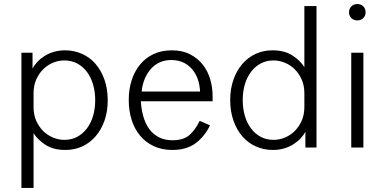

<svg xmlns="http://www.w3.org/2000/svg" viewBox="-20 -730 1904 950"><path d="M304 12Q244 12 205 -13.5Q166 -39 146 -71V200H86V-469H141V-391Q150 -408 165 -424Q180 -440 200.5 -453Q221 -466 246.5 -473.5Q272 -481 302 -481Q347 -481 386 -463.5Q425 -446 453 -413.5Q481 -381 497 -335.5Q513 -290 513 -234Q513 -178 497 -133Q481 -88 453 -55.5Q425 -23 387 -5.5Q349 12 304 12ZM298 -431Q270 -431 243 -420Q216 -409 194.5 -388Q173 -367 159.5 -337Q146 -307 146 -268V-201Q146 -162 159.5 -132Q173 -102 194.5 -81Q216 -60 243.5 -49Q271 -38 298 -38Q334 -38 362 -53Q390 -68 410 -94.5Q430 -121 440.5 -156.5Q451 -192 451 -234Q451 -276 440.5 -312Q430 -348 410 -374.5Q390 -401 362 -416Q334 -431 298 -431Z M1019 -110Q993 -55 948 -21.5Q903 12 833 12Q781 12 740.5 -7Q700 -26 672.5 -59.5Q645 -93 631 -138Q617 -183 617 -236Q617 -287 631 -331.5Q645 -376 672 -409.5Q699 -443 739 -462Q779 -481 830 -481Q882 -481 920 -461.5Q958 -442 983 -410.5Q1008 -379 1020 -338Q1032 -297 1032 -254V-229H677Q679 -190 689 -154.5Q699 -119 717.5 -93Q736 -67 765 -51.5Q794 -36 833 -36Q888 -36 917.5 -62Q947 -88 968 -132ZM827 -433Q796 -433 770.5 -421.5Q745 -410 726.5 -389Q708 -368 696 -339.5Q684 -311 681 -277H970Q966 -349 927.5 -391Q889 -433 827 -433Z M1119 -235Q1119 -290 1135 -335.5Q1151 -381 1179 -413.5Q1207 -446 1245 -463.5Q1283 -481 1328 -481Q1388 -481 1427 -455.5Q1466 -430 1486 -398V-700H1546V0H1491V-78Q1482 -61 1467 -45Q1452 -29 1431.5 -16Q1411 -3 1385.5 4.5Q1360 12 1330 12Q1285 12 1246 -5.5Q1207 -23 1179 -55.5Q1151 -88 1135 -133.5Q1119 -179 1119 -235ZM1334 -38Q1362 -38 1389 -49Q1416 -60 1437.5 -81Q1459 -102 1472.5 -132Q1486 -162 1486 -201V-268Q1486 -307 1472.5 -337Q1459 -367 1437.5 -388Q1416 -409 1388.5 -420Q1361 -431 1334 -431Q1298 -431 1270 -416Q1242 -401 1222 -374.5Q1202 -348 1191.5 -312.5Q1181 -277 1181 -235Q1181 -193 1191.5 -157Q1202 -121 1222 -94.5Q1242 -68 1270 -53Q1298 -38 1334 -38Z M1707 -669Q1707 -687 1718.5 -698.5Q1730 -710 1748 -710Q1766 -710 1777.5 -698.5Q1789 -687 1789 -669Q1789 -652 1777.5 -640.5Q1766 -629 1748 -629Q1730 -629 1718.5 -640.5Q1707 -652 1707 -669ZM1718 -469H1778V0H1718Z"/></svg>

Font: Post Grotesk Light
Style: Light
Weight: 300
Version: Version 1.0